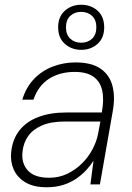

<svg xmlns="http://www.w3.org/2000/svg" viewBox="-20 -777 556 809"><path d="M176 12Q121 12 86.5 -9Q52 -30 37.5 -63.5Q23 -97 27 -136Q33 -192 63 -229Q93 -266 143 -284.5Q193 -303 258 -303H409Q419 -358 410.5 -396Q402 -434 373.5 -454Q345 -474 295 -474Q232 -474 186.5 -445Q141 -416 121 -357H74Q90 -410 124 -445Q158 -480 203.5 -497Q249 -514 298 -514Q366 -514 404 -487.5Q442 -461 454 -414.5Q466 -368 455 -308L401 0H361L374 -100Q363 -82 345.5 -62.5Q328 -43 304 -26Q280 -9 248.5 1.5Q217 12 176 12ZM187 -28Q229 -28 264 -45Q299 -62 326 -89Q353 -116 370 -148.5Q387 -181 393 -212L403 -265H254Q195 -265 157 -248.5Q119 -232 99 -204Q79 -176 75 -139Q69 -90 97 -59Q125 -28 187 -28ZM322 -567Q282 -567 253.5 -592Q225 -617 225 -662Q225 -707 253.5 -732Q282 -757 322 -757Q363 -757 391 -732Q419 -707 419 -662Q419 -617 391 -592Q363 -567 322 -567ZM322 -597Q350 -597 368 -614Q386 -631 386 -662Q386 -693 368 -710Q350 -727 322 -727Q294 -727 276 -710Q258 -693 258 -662Q258 -631 276 -614Q294 -597 322 -597Z"/></svg>

Font: DM Sans 16pt ExtraLight
Style: Italic
Weight: 250
Italic angle: -10°
Version: Version 4.004;gftools[0.9.30]